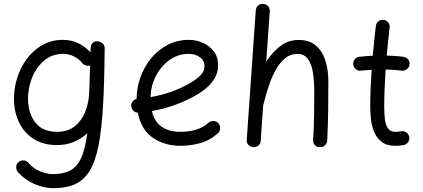

<svg xmlns="http://www.w3.org/2000/svg" viewBox="-20 -734 2213 1005"><path d="M487.3 -518.1Q489.3 -518.1 491.2 -517.6Q492.2 -517.6 493.2 -517.6Q498.5 -517.1 503.4 -514.6Q527.8 -504.9 527.8 -482.4V-481.4Q527.8 -479 527.8 -476.6V-474.6Q526.4 -302.7 519.3 -178.7Q512.2 -54.7 495.6 28.6Q479 111.8 449 160.6Q418.9 209.5 372.6 230.2Q326.2 251 259.3 251Q211.9 251 161.9 230Q111.8 209 74.7 168Q64.5 156.7 64.7 141.4Q64.9 126 75.7 115.7Q86.9 105 102.8 105.5Q118.7 106 127.4 117.2Q154.3 148.4 189.5 162.8Q224.6 177.2 257.3 177.2Q311.5 177.2 347.2 158.7Q382.8 140.1 404.3 93.8Q425.8 47.4 437 -36.6Q406.2 -7.3 366.2 9Q326.2 25.4 278.3 25.4Q208 25.4 158.2 -5.4Q108.4 -36.1 81.8 -89.1Q55.2 -142.1 53.2 -207.5Q51.8 -265.6 68.8 -322.3Q85.9 -378.9 119.6 -424.8Q153.3 -470.7 201.4 -498Q249.5 -525.4 309.1 -525.4Q352.1 -525.4 388.4 -508.3Q424.8 -491.2 453.6 -460.4L454.6 -486.3Q455.6 -500.5 465.8 -509.8Q474.6 -518.6 487.3 -518.1ZM280.8 -43.9Q356.4 -43.9 400.4 -103Q444.3 -162.1 447.3 -258.3L451.7 -391.1Q439.9 -387.7 427.5 -392.1Q415 -396.5 408.2 -406.7Q392.6 -425.8 366.5 -439Q340.3 -452.1 308.6 -452.1Q264.6 -452.1 230.5 -430.9Q196.3 -409.7 172.6 -374.3Q148.9 -338.9 137.2 -295.2Q125.5 -251.5 127 -206.5Q129.4 -136.2 167 -90.1Q204.6 -43.9 280.8 -43.9Z M1120.6 -36.6Q1077.6 2 1026.4 15.6Q975.1 29.3 924.3 29.3Q842.8 29.3 781.2 -12Q719.7 -53.2 701.2 -144.5Q687.5 -145 677.7 -154.8Q668 -164.6 667 -178.2Q666 -191.9 674.1 -202.6Q682.1 -213.4 694.8 -216.3Q695.3 -273.4 714.8 -328.6Q734.4 -383.8 770.5 -428.2Q806.6 -472.7 857.2 -499Q907.7 -525.4 969.7 -525.4Q1005.4 -525.4 1040.3 -510.5Q1075.2 -495.6 1098.4 -466.1Q1121.6 -436.5 1121.6 -393.1Q1121.6 -354.5 1103.8 -324.7Q1085.9 -294.9 1062 -274.7Q1038.1 -254.4 1020 -243.7Q904.3 -174.8 774.9 -152.8Q788.6 -95.7 827.4 -69.8Q866.2 -43.9 924.3 -43.9Q967.8 -43.9 1005.6 -54.9Q1043.5 -65.9 1070.8 -91.3Q1082 -101.1 1097.4 -100.6Q1112.8 -100.1 1123 -88.9Q1132.8 -77.6 1132.3 -62.3Q1131.8 -46.9 1120.6 -36.6ZM967.8 -452.1Q913.1 -452.1 868.4 -420.7Q823.7 -389.2 796.6 -337.6Q769.5 -286.1 768.1 -225.6Q825.2 -235.4 878.9 -254.6Q932.6 -273.9 980 -302.2Q1010.3 -319.8 1030.3 -340.6Q1050.3 -361.3 1050.3 -387.7Q1050.3 -417.5 1026.1 -434.8Q1002 -452.1 967.8 -452.1Z M1305.2 36.1Q1291.5 35.2 1281 25.1Q1270.5 15.1 1271.5 -2.4L1318.8 -679.2Q1320.3 -697.3 1332.3 -706.1Q1344.2 -714.8 1358.4 -713.4Q1372.1 -712.4 1382.6 -702.4Q1393.1 -692.4 1392.1 -674.3L1373.5 -411.1Q1404.8 -460 1446.8 -492.4Q1488.8 -524.9 1543.5 -524.9Q1600.1 -524.9 1634 -495.1Q1668 -465.3 1683.3 -416.5Q1698.7 -367.7 1698.7 -310.5Q1698.7 -234.4 1697.8 -157.7Q1696.8 -81.1 1692.9 0.5Q1692.4 14.2 1682.4 25.1Q1672.4 36.1 1655.3 36.1Q1637.2 36.1 1627.9 25.4Q1618.7 14.6 1619.1 0Q1623 -69.8 1624 -130.4Q1625 -190.9 1625 -251.5Q1625 -308.6 1617.9 -354Q1610.8 -399.4 1591.6 -425.5Q1572.3 -451.7 1535.6 -451.7Q1499 -451.7 1471.2 -428.2Q1443.4 -404.8 1422.4 -366.5Q1401.4 -328.1 1386.2 -282.2Q1371.1 -236.3 1359.9 -190.9Q1359.4 -187.5 1357.9 -185.1L1344.7 2.4Q1343.3 20.5 1331.3 28.8Q1319.3 37.1 1305.2 36.1Z M2123.5 -396Q2121.6 -380.9 2109.6 -371.6Q2097.7 -362.3 2083 -364.3Q2043 -369.1 1998.5 -370.1Q1995.1 -321.3 1993.2 -272.2Q1991.2 -223.1 1991.2 -173.3Q1991.2 -142.1 1994.4 -112.3Q1997.6 -82.5 2010 -63.2Q2022.5 -43.9 2049.8 -43.9Q2063.5 -43.9 2079.6 -46.9Q2094.2 -49.8 2106.7 -41Q2119.1 -32.2 2122.1 -17.6Q2125 -2.9 2116.2 9.8Q2107.4 22.5 2092.8 25.4Q2081.1 27.3 2070.3 28.3Q2059.6 29.3 2049.8 29.3Q2004.4 29.3 1977.8 8.5Q1951.2 -12.2 1938.2 -44.2Q1925.3 -76.2 1921.6 -110.8Q1918 -145.5 1918 -173.3Q1918 -222.7 1919.9 -271.5Q1921.9 -320.3 1925.3 -368.7Q1897 -367.2 1869.6 -364.3Q1855 -362.3 1842.8 -371.6Q1830.6 -380.9 1829.1 -396Q1827.1 -410.6 1836.4 -422.9Q1845.7 -435.1 1860.8 -436.5Q1894.5 -440.9 1931.2 -442.4Q1934.6 -481.4 1938.7 -520.5Q1942.9 -559.6 1947.3 -598.1Q1948.7 -612.8 1960.7 -622.3Q1972.7 -631.8 1987.8 -629.9Q2002.4 -628.4 2012 -616.5Q2021.5 -604.5 2019.5 -589.4Q2015.1 -552.7 2011.2 -516.1Q2007.3 -479.5 2004.4 -442.9Q2026.9 -442.4 2048.8 -440.9Q2070.8 -439.5 2092.3 -436.5Q2106.9 -434.6 2116.5 -422.6Q2126 -410.6 2123.5 -396Z"/></svg>

Font: Mikhak-DS1-FD Regular
Style: Regular
Weight: 400
Designer: Amin Abedi
Version: Version 3.2